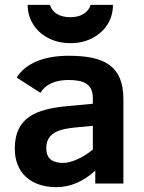

<svg xmlns="http://www.w3.org/2000/svg" viewBox="-20 -757 596 792"><path d="M263 -527C164.1 -527 85.3 -497 49 -437L147 -374C166 -407.9 207.6 -427 261 -427C323.5 -427 363 -412.6 363 -352V-329L255 -319C130.1 -306.8 41 -273.5 41 -144C41 -43.5 107.7 15 213 15C269.7 15 323 -7.7 373 -53V0H489V-348C489 -486.2 409.6 -527 263 -527ZM171 -146C171 -211.8 227.7 -225.7 299 -232L363 -238V-140C341.7 -122.7 320 -109.2 298 -99.5C276 -89.8 257.3 -85 242 -85C197.8 -85 171 -100.5 171 -146ZM271 -686C226.1 -686 196 -704 186 -737H94C94 -708.3 101.3 -682 116 -658C143.8 -612.4 198.1 -579 270 -579C304.7 -579 335.5 -586.2 362.5 -600.5C409 -625.2 446 -671.2 446 -737H354C344.3 -705.3 313.3 -686 271 -686Z"/></svg>

Font: Fog Sans
Style: Bold
Weight: 700
Foundry: Intel Corporation
Version: Version 1.00